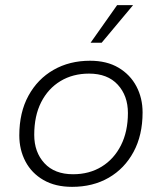

<svg xmlns="http://www.w3.org/2000/svg" viewBox="-20 -716 630 746"><path d="M260 10Q195 10 149 -16.5Q103 -43 79 -88.5Q55 -134 55 -190Q55 -279 90.5 -344Q126 -409 188 -444.5Q250 -480 330 -480Q395 -480 440.5 -453Q486 -426 510 -380.5Q534 -335 534 -279Q534 -191 499 -126Q464 -61 402.5 -25.5Q341 10 260 10ZM264 -39Q327 -39 375 -68.5Q423 -98 450 -151.5Q477 -205 477 -277Q477 -344 437.5 -387Q398 -430 326 -430Q263 -430 215 -401Q167 -372 140 -319Q113 -266 113 -192Q113 -125 152.5 -82Q192 -39 264 -39ZM332 -550 435 -696H497L375 -550Z"/></svg>

Font: Gantari Light
Style: Italic
Weight: 300
Italic angle: -10°
Version: Version 1.000